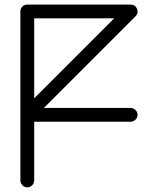

<svg xmlns="http://www.w3.org/2000/svg" viewBox="-20 -786 710 836"><path d="M68.8 0C68.8 16.1 83 29.8 98.6 29.8C114.7 29.8 128.9 16.1 128.9 0V-255.9H548.8C564.9 -255.9 579.1 -270 579.1 -285.6C579.1 -301.8 564.9 -315.9 548.8 -315.9H170.9L569.8 -714.8C576.2 -721.2 579.1 -728 579.1 -735.4C579.1 -739.3 578.1 -743.2 576.7 -747.6C571.3 -759.8 562 -766.1 548.8 -766.1H99.1C81.5 -766.1 68.8 -753.4 68.8 -735.8ZM128.9 -706.1H477.1L128.9 -357.9Z"/></svg>

Font: Nemoy
Style: Medium
Weight: 500
Designer: BSozoo
Foundry: BSozoo
Version: Version 001.000